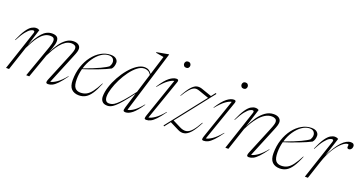

<svg xmlns="http://www.w3.org/2000/svg" viewBox="-38 -1407 3945 2082"><g transform="rotate(20 1935.0 -366.0)"><path d="M709 -145Q664.5 -82.5 632 -48.8Q599.5 -15 574.2 -2.5Q549 10 525.5 10Q504.5 10 502.5 -2.5Q500.5 -15 509.5 -36.5L642 -358.5Q659.5 -400 665 -419.8Q670.5 -439.5 670.5 -450.5Q670.5 -474.5 654.2 -484Q638 -493.5 617.5 -493.5Q581.5 -493.5 550.5 -474Q519.5 -454.5 493 -422.2Q466.5 -390 444.2 -351.5Q422 -313 403.5 -275.5L306 0H271L402 -369Q420.5 -421 420.5 -449Q420.5 -472.5 408.5 -482Q396.5 -491.5 373 -491.5Q335.5 -491.5 304.8 -471.8Q274 -452 248.8 -419.8Q223.5 -387.5 202.8 -349.5Q182 -311.5 164.5 -275.5L73 0H38L189.5 -455Q195 -471 190.8 -477.2Q186.5 -483.5 176.5 -483.5Q166.5 -483.5 146.8 -472.8Q127 -462 98 -426.5Q69 -391 30.5 -317.5L26 -319.5Q61.5 -402 91.5 -445Q121.5 -488 148 -503.2Q174.5 -518.5 198 -518.5Q211.5 -518.5 220.2 -515.8Q229 -513 237.5 -507.5L175.5 -312Q219.5 -411.5 269.2 -466.8Q319 -522 382.5 -522Q419 -522 438 -507.2Q457 -492.5 457 -459Q457 -429 439.5 -379.5L419 -322.5Q446.5 -379.5 478.8 -424.5Q511 -469.5 548.8 -495.8Q586.5 -522 630.5 -522Q668.5 -522 689.2 -505.2Q710 -488.5 710 -462.5Q710 -447 704.8 -428Q699.5 -409 682 -367.5L540 -22.5Q566.5 -25.5 609.2 -54Q652 -82.5 705.5 -147.5Z M1083 -197.5Q1051 -118 1020.2 -72.8Q989.5 -27.5 955.8 -8.8Q922 10 881 10Q826.5 10 794.5 -21.2Q762.5 -52.5 762.5 -123Q762.5 -207 786.5 -279.5Q810.5 -352 852.2 -406.5Q894 -461 947.2 -491.5Q1000.5 -522 1058.5 -522Q1101 -522 1122 -503.5Q1143 -485 1143 -461Q1143 -414.5 1118.5 -386.5Q1095.5 -374 1059.8 -358.5Q1024 -343 981.8 -326.8Q939.5 -310.5 896.8 -295.5Q854 -280.5 816.5 -269Q809 -240.5 804.8 -210Q800.5 -179.5 800.5 -147.5Q800.5 -77.5 822.5 -50.5Q844.5 -23.5 887 -23.5Q924.5 -23.5 954.8 -39.2Q985 -55 1014.2 -93.2Q1043.5 -131.5 1078.5 -199ZM1042 -510Q998 -510 954.2 -480.2Q910.5 -450.5 874.8 -398.2Q839 -346 819.5 -278.5Q937.5 -321.5 1002 -352.2Q1066.5 -383 1089 -402Q1114 -444.5 1099.8 -477.2Q1085.5 -510 1042 -510Z M1594 -140.5Q1538.5 -57.5 1496.5 -23.8Q1454.5 10 1418 10Q1401 10 1395.5 1.2Q1390 -7.5 1400 -41L1454 -217.5Q1398 -142.5 1359.5 -97.2Q1321 -52 1294.2 -28.8Q1267.5 -5.5 1247.8 2.2Q1228 10 1210 10Q1168 10 1148.8 -12Q1129.5 -34 1129.5 -68.5Q1129.5 -120 1149 -181Q1168.5 -242 1201.8 -302Q1235 -362 1276.8 -412Q1318.5 -462 1363.5 -492Q1408.5 -522 1451 -522Q1503.5 -522 1533.5 -474L1602 -695L1510 -711L1512.5 -718L1644.5 -742H1651L1431 -23.5Q1457 -25 1496.2 -50.8Q1535.5 -76.5 1590.5 -143ZM1169 -83.5Q1169 -54 1180.8 -36.8Q1192.5 -19.5 1218.5 -19.5Q1235.5 -19.5 1254 -25.5Q1272.5 -31.5 1298.2 -52.8Q1324 -74 1363.5 -119Q1403 -164 1462 -242L1530 -462.5Q1514 -488 1494.2 -497.5Q1474.5 -507 1452.5 -507Q1413.5 -507 1373.2 -476Q1333 -445 1296.5 -395.2Q1260 -345.5 1231.2 -288Q1202.5 -230.5 1185.8 -176.2Q1169 -122 1169 -83.5Z M1837 -704.5Q1837 -718.5 1846.2 -729.2Q1855.5 -740 1872.5 -740Q1889.5 -740 1898.8 -729.2Q1908 -718.5 1908 -704.5Q1908 -690.5 1898.8 -679.8Q1889.5 -669 1872.5 -669Q1855.5 -669 1846.2 -679.8Q1837 -690.5 1837 -704.5ZM1645.5 -37 1801.5 -491Q1776 -488 1735.8 -459.5Q1695.5 -431 1640 -363L1636.5 -366Q1692.5 -453.5 1736.8 -487.8Q1781 -522 1817.5 -522Q1847 -522 1836.5 -491.5L1673 -22.5Q1699 -25 1742 -53.5Q1785 -82 1839.5 -147.5L1843 -145Q1798.5 -82.5 1766 -48.8Q1733.5 -15 1708.2 -2.5Q1683 10 1659.5 10Q1638.5 10 1638.2 -2.5Q1638 -15 1645.5 -37Z M1856.5 2 2207.5 -444 2093 -484Q2075 -490.5 2058 -492Q2041 -493.5 2021.8 -483.2Q2002.5 -473 1978.2 -444.8Q1954 -416.5 1921 -362.5L1916.5 -364Q1959.5 -444 1992.5 -479Q2025.5 -514 2054.2 -519.2Q2083 -524.5 2113 -514L2230.5 -473L2269 -522L2278.5 -514.5L1941 -86L2032.5 -40Q2074 -19 2107 -24.2Q2140 -29.5 2172 -65Q2204 -100.5 2242 -169.5L2247 -167Q2205.5 -84.5 2168.8 -43.2Q2132 -2 2096.2 5.5Q2060.5 13 2023 -6L1919 -58L1865.5 10Z M2499.5 -704.5Q2499.5 -718.5 2508.8 -729.2Q2518 -740 2535 -740Q2552 -740 2561.2 -729.2Q2570.5 -718.5 2570.5 -704.5Q2570.5 -690.5 2561.2 -679.8Q2552 -669 2535 -669Q2518 -669 2508.8 -679.8Q2499.5 -690.5 2499.5 -704.5ZM2308 -37 2464 -491Q2438.5 -488 2398.2 -459.5Q2358 -431 2302.5 -363L2299 -366Q2355 -453.5 2399.2 -487.8Q2443.5 -522 2480 -522Q2509.5 -522 2499 -491.5L2335.5 -22.5Q2361.5 -25 2404.5 -53.5Q2447.5 -82 2502 -147.5L2505.5 -145Q2461 -82.5 2428.5 -48.8Q2396 -15 2370.8 -2.5Q2345.5 10 2322 10Q2301 10 2300.8 -2.5Q2300.5 -15 2308 -37Z M2561.5 -317.5 2557 -319.5Q2592.5 -402 2622.5 -445Q2652.5 -488 2679 -503.2Q2705.5 -518.5 2729 -518.5Q2742.5 -518.5 2751.2 -515.8Q2760 -513 2768.5 -507.5L2700.5 -293.5Q2729.5 -357 2765.5 -408.8Q2801.5 -460.5 2845.2 -491.2Q2889 -522 2940.5 -522Q2981 -522 3003 -504.2Q3025 -486.5 3025 -458.5Q3025 -442.5 3019.5 -422.2Q3014 -402 2995.5 -357.5L2857.5 -22.5Q2884 -25.5 2926.8 -54Q2969.5 -82.5 3023 -147.5L3026.5 -145Q2982 -82.5 2949.5 -48.8Q2917 -15 2891.8 -2.5Q2866.5 10 2843 10Q2822 10 2820 -2.5Q2818 -15 2827 -36.5L2955.5 -348Q2974 -392.5 2980 -413.5Q2986 -434.5 2986 -446Q2986 -471.5 2968.8 -481.5Q2951.5 -491.5 2929.5 -491.5Q2888 -491.5 2852 -469.2Q2816 -447 2786 -411.8Q2756 -376.5 2732 -336.2Q2708 -296 2690.5 -260L2604 0H2569L2720.5 -455Q2726 -471 2721.8 -477.2Q2717.5 -483.5 2707.5 -483.5Q2697.5 -483.5 2677.8 -472.8Q2658 -462 2629 -426.5Q2600 -391 2561.5 -317.5Z M3400 -197.5Q3368 -118 3337.2 -72.8Q3306.5 -27.5 3272.8 -8.8Q3239 10 3198 10Q3143.5 10 3111.5 -21.2Q3079.5 -52.5 3079.5 -123Q3079.5 -207 3103.5 -279.5Q3127.5 -352 3169.2 -406.5Q3211 -461 3264.2 -491.5Q3317.5 -522 3375.5 -522Q3418 -522 3439 -503.5Q3460 -485 3460 -461Q3460 -414.5 3435.5 -386.5Q3412.5 -374 3376.8 -358.5Q3341 -343 3298.8 -326.8Q3256.5 -310.5 3213.8 -295.5Q3171 -280.5 3133.5 -269Q3126 -240.5 3121.8 -210Q3117.5 -179.5 3117.5 -147.5Q3117.5 -77.5 3139.5 -50.5Q3161.5 -23.5 3204 -23.5Q3241.5 -23.5 3271.8 -39.2Q3302 -55 3331.2 -93.2Q3360.5 -131.5 3395.5 -199ZM3359 -510Q3315 -510 3271.2 -480.2Q3227.5 -450.5 3191.8 -398.2Q3156 -346 3136.5 -278.5Q3254.5 -321.5 3319 -352.2Q3383.5 -383 3406 -402Q3431 -444.5 3416.8 -477.2Q3402.5 -510 3359 -510Z M3638 -455Q3643.5 -471 3639.2 -477.2Q3635 -483.5 3625 -483.5Q3615 -483.5 3595.2 -472.8Q3575.5 -462 3546.5 -426.5Q3517.5 -391 3479 -317.5L3474.5 -319.5Q3510 -402 3540 -445Q3570 -488 3596.5 -503.2Q3623 -518.5 3646.5 -518.5Q3660 -518.5 3668.8 -515.8Q3677.5 -513 3686 -507.5L3617 -293.5Q3728.5 -522 3830 -522Q3850.5 -522 3860 -512.8Q3869.5 -503.5 3869.5 -489Q3869.5 -469 3858 -455.8Q3846.5 -442.5 3831 -442.5Q3807.5 -442.5 3812 -470Q3814.5 -483.5 3812.2 -488Q3810 -492.5 3804.5 -492.5Q3777.5 -492.5 3738.5 -458.8Q3699.5 -425 3659.5 -360.8Q3619.5 -296.5 3589.5 -205L3521.5 0H3486.5Z"/></g></svg>

Font: Newsreader Display ExtraLight
Style: Italic
Weight: 275
Italic angle: -17°
Designer: Hugues Gentile
Foundry: Production Type
Version: Version 1.002